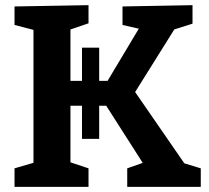

<svg xmlns="http://www.w3.org/2000/svg" viewBox="-20 -724 811 744"><path d="M36.3 0V-71.7L125.3 -97.7L109.7 -70.3V-631L124.7 -604.3L36.3 -627.3V-699L323 -704V-633.7L235.3 -603.7L253 -634.3V-388.3L230.7 -410.7H420.7L383.7 -388.7L527.7 -629.3L539 -608L454.7 -627.3V-699L726 -704V-632.3L635.7 -603.7L666.7 -628L491.7 -348.3V-384.7L710 -68.3L671 -98.3L758 -71.7V0H473V-71.7L548.7 -98.3L545.3 -73.7L377.7 -336L411.3 -314.3H230.7L253 -336.7V-70.3L234.7 -101L323 -71.7V0ZM297.7 -186V-539.3H364.3V-186Z"/></svg>

Font: Bitter Thin
Style: Regular
Weight: 100
Designer: Sol Matas, and Bitter project Authors
Foundry: Sol Matas
Version: Version 2.002